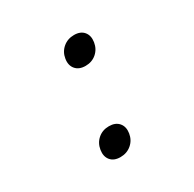

<svg xmlns="http://www.w3.org/2000/svg" viewBox="-130 -699 859 848"><g transform="rotate(-30 300.0 -275.0)"><path d="M322 -416Q289 -416 272 -436Q255 -456 260 -488Q265 -520 288.5 -540Q312 -560 345 -560Q378 -560 394.5 -540Q411 -520 406 -488Q401 -456 378 -436Q355 -416 322 -416ZM254 10Q221 10 204.5 -10Q188 -30 193 -62Q198 -94 221 -114Q244 -134 277 -134Q310 -134 327 -114Q344 -94 339 -62Q334 -30 310.5 -10Q287 10 254 10Z"/></g></svg>

Font: NKDuy Mono Thin
Style: Italic
Weight: 100
Italic angle: -9°
Monospace: yes
Designer: NKDuy
Foundry: NKDuy
Version: Version 2.251; ttfautohint (v1.8.4.7-5d5b)